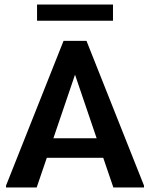

<svg xmlns="http://www.w3.org/2000/svg" viewBox="-20 -831 665 851"><path d="M144.2 -739.2H480.8V-810.8H144.2ZM618.3 0V-8.3L363.3 -650H261.7L6.7 -8.3V0H142.5L187.5 -131.7H437.5L482.5 0ZM408.3 -218.3H216.7L312.5 -500Z"/></svg>

Font: Boon SemiBold
Style: Regular
Weight: 600
Designer: Sungsit Sawaiwan
Foundry: FontUni
Version: Version 2.0